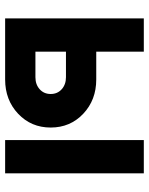

<svg xmlns="http://www.w3.org/2000/svg" viewBox="66 -660 594 767"><g transform="rotate(90 363.5 -277.0)"><path d="M187 -121H289Q318 -121 337 -138Q356 -155 356 -182Q356 -209 337 -226Q318 -243 289 -243H187ZM54 0V-554H187V-364H298Q380 -364 435 -312Q490 -260 490 -182Q490 -104 435 -52Q380 0 298 0ZM540 0V-554H673V0Z"/></g></svg>

Font: Involve
Style: Bold
Weight: 700
Designer: Stefan Peev
Foundry: Context Ltd.
Version: Version 1.001